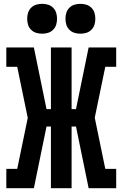

<svg xmlns="http://www.w3.org/2000/svg" viewBox="-20 -983 640 1003"><path d="M13 0V-101H70L125 -367L70 -634H13V-735H157L223 -413H246V-735H354V-413H377L443 -735H587V-634H530L475 -368L530 -101H587V0H443L377 -322H354V0H246V-322H223L157 0ZM400 -807Q384 -807 369 -811.5Q354 -816 342.5 -827.5Q331 -839 326.5 -854Q322 -869 322 -885Q322 -901 326.5 -916Q331 -931 342.5 -942.5Q354 -954 369 -958.5Q384 -963 400 -963Q416 -963 431 -958.5Q446 -954 457.5 -942.5Q469 -931 473.5 -916Q478 -901 478 -885Q478 -869 473.5 -854Q469 -839 457.5 -827.5Q446 -816 431 -811.5Q416 -807 400 -807ZM200 -807Q184 -807 169 -811.5Q154 -816 142.5 -827.5Q131 -839 126.5 -854Q122 -869 122 -885Q122 -901 126.5 -916Q131 -931 142.5 -942.5Q154 -954 169 -958.5Q184 -963 200 -963Q216 -963 231 -958.5Q246 -954 257.5 -942.5Q269 -931 273.5 -916Q278 -901 278 -885Q278 -869 273.5 -854Q269 -839 257.5 -827.5Q246 -816 231 -811.5Q216 -807 200 -807Z"/></svg>

Font: Iosevka Curly Slab Extended
Style: Bold
Weight: 700
Width: 7
Monospace: yes
Designer: Belleve Invis
Foundry: Belleve Invis
Version: Version 11.1.0; ttfautohint (v1.8.3)